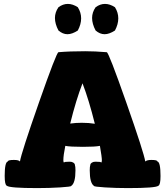

<svg xmlns="http://www.w3.org/2000/svg" viewBox="-20 -962 845 982"><path d="M4 -62Q4 -133 20 -136Q20 -144 51 -144Q77 -144 82 -136Q89 -180 179 -437Q269 -694 279 -695Q336 -700 416 -700Q465 -700 526 -695Q536 -694 626 -437.5Q716 -181 723 -136Q731 -144 754 -144Q785 -144 785 -136Q801 -133 801 -62Q801 -16 790 -12Q777 0 634 0Q573 0 517 -3.5Q461 -7 461 -11Q439 -25 439 -91Q439 -110 442 -119Q442 -125 449.5 -130Q457 -135 468 -135Q497 -135 497 -131Q501 -131 501 -142Q501 -159 491 -216Q467 -211 404 -211Q338 -211 314 -216Q304 -167 304 -142Q304 -131 308 -131Q308 -135 337 -135Q348 -135 355.5 -130Q363 -125 363 -119Q366 -110 366 -91Q366 -25 344 -11Q344 -7 288 -3.5Q232 0 171 0Q28 0 15 -12Q4 -16 4 -62ZM261 -870Q261 -899 279 -925Q302 -942 327 -942Q352 -942 378 -925Q395 -898 395 -868Q395 -838 378 -806Q349 -787 325 -787Q301 -787 279 -806Q261 -840 261 -870ZM339 -330Q367 -334 398 -334Q435 -334 465 -329Q435 -450 402 -536Q369 -451 339 -330ZM451 -870Q451 -899 469 -925Q492 -942 517 -942Q542 -942 568 -925Q585 -898 585 -868Q585 -838 568 -806Q539 -787 515 -787Q491 -787 469 -806Q451 -840 451 -870Z"/></svg>

Font: Gorditas
Style: Bold
Weight: 700
Designer: Gustavo Dipre (gbrenda1987@gmail.com)
Foundry: Gustavo Dipre (gbrenda1987@gmail.com)
Version: Version 001.001